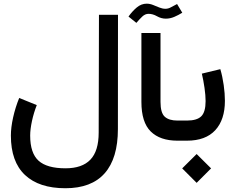

<svg xmlns="http://www.w3.org/2000/svg" viewBox="-20 -751 1259 1025"><path d="M176.3 -189.9Q160.2 -148.9 150.6 -104.7Q141.1 -60.5 141.1 -27.3Q141.1 66.4 185.8 106.9Q230.5 147.5 329.6 147.5Q418.5 147.5 462.6 101.3Q506.8 55.2 506.8 -43L508.3 -671.9H609.9L609.4 -62Q609.4 94.2 538.8 174.1Q468.3 253.9 329.1 253.9Q188.5 253.9 113.3 183.1Q38.1 112.3 38.1 -27.3Q38.1 -70.3 50 -124Q62 -177.7 82.5 -228Z M772.9 -677.2Q754.9 -677.2 739.5 -662.6Q724.1 -647.9 708 -628.9L666 -662.6Q686.5 -691.4 710.4 -711.4Q734.4 -731.4 763.2 -731.4Q779.8 -731.4 796.9 -724.6Q814 -717.8 830.6 -710.9Q847.2 -704.1 863.3 -704.1Q878.4 -704.1 892.6 -712.2Q906.7 -720.2 925.3 -729.5L953.1 -683.1Q932.6 -670.4 910.4 -660.9Q888.2 -651.4 865.2 -651.4Q840.8 -651.4 818.1 -664.3Q795.4 -677.2 772.9 -677.2ZM939 0H927.2Q834.5 0 784.7 -49.1Q734.9 -98.1 734.9 -207V-574.7H836.9V-207Q836.9 -148.4 859.6 -127.9Q882.3 -107.4 927.2 -107.4H939Z M1180.7 -212.9Q1180.7 -111.8 1129.2 -55.9Q1077.6 0 978 0H919.9V-107.4H978Q1031.7 -107.4 1054.7 -130.4Q1077.6 -153.3 1077.6 -211.4Q1077.6 -241.2 1071.8 -282Q1065.9 -322.8 1057.6 -357.9L1156.2 -381.8Q1168 -341.8 1174.3 -296.6Q1180.7 -251.5 1180.7 -212.9ZM952.6 147.9 1029.8 71.3 1106.9 147.9 1029.8 225.1Z"/></svg>

Font: Vazir Medium WOL
Style: Medium-WOL
Weight: 500
Designer: Saber Rastikerdar
Foundry: Saber Rastikerdar
Version: Version 27.0.1